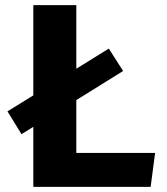

<svg xmlns="http://www.w3.org/2000/svg" viewBox="-20 -731 655 751"><path d="M110.3 0V-234.9L64.1 -206.2L9.2 -295.4L110.3 -357.9V-710.8H278.5V-462.1L405.6 -541L461.5 -453.3L278.5 -339.5V-132.8H586.7L569.2 0Z"/></svg>

Font: FiraCode Nerd Font
Style: Bold
Weight: 700
Designer: Carrois Corporate, Edenspiekermann AG, Nikita Prokopov
Foundry: Carrois Corporate, Edenspiekermann AG, Nikita Prokopov
Version: Version 6.002;Nerd Fonts 2.1.0